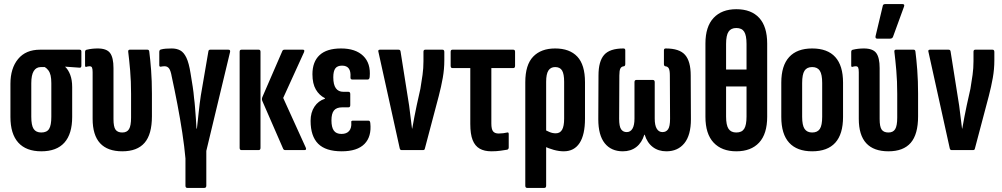

<svg xmlns="http://www.w3.org/2000/svg" viewBox="-20 -734 4901 939"><path d="M182 6Q108 6 69.5 -36.5Q31 -79 31 -162V-324Q31 -400 68.5 -445.5Q106 -491 176 -491H369Q378 -491 378 -482V-413Q378 -402 369 -403L299 -408V-407Q314 -393 323.5 -368Q333 -343 333 -308V-162Q333 -79 295 -36.5Q257 6 182 6ZM182 -86Q209 -86 220 -103.5Q231 -121 231 -163V-327Q231 -350 227.5 -365Q224 -380 216.5 -390Q209 -400 199 -406H180Q157 -406 145 -386.5Q133 -367 133 -327V-163Q133 -121 144.5 -103.5Q156 -86 182 -86Z M578 6Q506 6 469.5 -33.5Q433 -73 433 -153V-381Q433 -397 430 -403.5Q427 -410 418 -410Q413 -410 409 -409Q405 -408 402 -407Q396 -406 396 -413V-480Q396 -490 405 -491Q417 -494 430.5 -495.5Q444 -497 458 -497Q502 -497 518.5 -474.5Q535 -452 535 -401V-152Q535 -114 545 -100Q555 -86 578 -86Q601 -86 611 -102.5Q621 -119 621 -159V-275Q621 -337 616.5 -389Q612 -441 607 -481Q606 -491 615 -491H701Q709 -491 710 -482Q715 -444 719 -391Q723 -338 723 -276V-165Q723 -77 687 -35.5Q651 6 578 6Z M896 185Q887 185 887 174V41Q882 -16 871.5 -85Q861 -154 847.5 -224.5Q834 -295 820 -359Q815 -388 807 -399Q799 -410 785 -410Q777 -410 767 -408Q763 -407 761 -409Q759 -411 759 -415V-480Q759 -490 767 -492Q778 -495 791 -496Q804 -497 820 -497Q844 -497 861.5 -487.5Q879 -478 891.5 -452Q904 -426 912 -375Q918 -339 922.5 -310Q927 -281 929 -255Q932 -234 934 -207Q936 -180 938 -153.5Q940 -127 941 -105H943Q945 -121 947 -141Q949 -161 951.5 -182.5Q954 -204 956.5 -226Q959 -248 962 -266L999 -482Q1000 -491 1008 -491H1097Q1108 -491 1105 -479L989 4V174Q989 185 979 185Z M1375 0Q1368 0 1365 -6L1263 -240Q1259 -249 1263 -259L1361 -485Q1364 -491 1371 -491H1461Q1467 -491 1468 -488Q1469 -485 1467 -479L1365 -255L1475 -13Q1481 0 1469 0ZM1161 0Q1152 0 1152 -11V-481Q1152 -491 1161 -491H1245Q1254 -491 1254 -481V-11Q1254 0 1245 0Z M1651 6Q1573 6 1536 -31Q1499 -68 1499 -143Q1499 -184 1518 -212.5Q1537 -241 1569 -251V-254Q1541 -268 1524.5 -296.5Q1508 -325 1508 -371Q1508 -432 1543 -464.5Q1578 -497 1648 -497Q1719 -497 1756.5 -460.5Q1794 -424 1788 -358Q1787 -345 1778 -345H1703Q1693 -345 1694 -357Q1698 -413 1653 -413Q1630 -413 1620 -399.5Q1610 -386 1610 -356Q1610 -320 1622.5 -302.5Q1635 -285 1659 -285H1684Q1693 -285 1693 -274V-220Q1693 -209 1684 -209H1653Q1626 -209 1613.5 -194Q1601 -179 1601 -145Q1601 -112 1612.5 -95.5Q1624 -79 1650 -79Q1675 -79 1687.5 -93.5Q1700 -108 1698 -135Q1696 -144 1706 -144H1782Q1790 -144 1791 -132Q1798 -66 1762.5 -30Q1727 6 1651 6Z M1944 0Q1937 0 1935 -8L1831 -479Q1827 -491 1838 -491H1929Q1938 -491 1939 -482L1981 -217Q1984 -189 1988 -161Q1992 -133 1995 -105H1996Q2001 -134 2006.5 -162Q2012 -190 2018 -219L2036 -300Q2042 -336 2046.5 -368Q2051 -400 2051 -435V-481Q2051 -491 2060 -491H2144Q2153 -491 2153 -480V-439Q2153 -396 2145.5 -353.5Q2138 -311 2126 -265L2058 -8Q2057 0 2049 0Z M2383 6Q2349 6 2326 -7Q2303 -20 2291.5 -49Q2280 -78 2280 -128V-401H2193Q2184 -401 2184 -412V-481Q2184 -491 2193 -491H2490Q2499 -491 2499 -481V-412Q2499 -401 2490 -401H2383V-130Q2383 -102 2391.5 -91.5Q2400 -81 2419 -81Q2430 -81 2441.5 -82.5Q2453 -84 2461 -86Q2468 -88 2468 -78V-13Q2468 -5 2461 -2Q2448 0 2428.5 3Q2409 6 2383 6Z M2558 185Q2549 185 2549 174V-332Q2549 -417 2587.5 -457Q2626 -497 2695 -497Q2766 -497 2803.5 -457Q2841 -417 2841 -332V-154Q2841 -75 2814.5 -34.5Q2788 6 2737 6Q2714 6 2688.5 -1Q2663 -8 2638 -20V-102Q2652 -95 2667 -88.5Q2682 -82 2698 -82Q2719 -82 2729 -99.5Q2739 -117 2739 -154V-334Q2739 -372 2729 -389Q2719 -406 2695 -406Q2673 -406 2662 -389Q2651 -372 2651 -334V174Q2651 185 2642 185Z M3026 6Q2969 6 2937.5 -33.5Q2906 -73 2906 -151L2907 -365Q2907 -434 2934.5 -465.5Q2962 -497 3029 -497Q3038 -497 3038 -488V-421Q3038 -412 3032 -410Q3019 -409 3014 -399Q3009 -389 3009 -365L3008 -153Q3008 -116 3017.5 -102Q3027 -88 3045 -88Q3063 -88 3073 -104.5Q3083 -121 3083 -154V-332Q3083 -343 3092 -343H3173Q3182 -343 3182 -332V-154Q3182 -121 3192 -104.5Q3202 -88 3220 -88Q3238 -88 3247.5 -102Q3257 -116 3257 -153L3256 -365Q3256 -389 3251 -399Q3246 -409 3233 -410Q3227 -412 3227 -421V-488Q3227 -497 3236 -497Q3303 -497 3330.5 -465.5Q3358 -434 3358 -365L3359 -151Q3359 -73 3327 -33.5Q3295 6 3239 6Q3200 6 3172.5 -15Q3145 -36 3133 -75H3131Q3119 -36 3092 -15Q3065 6 3026 6Z M3581 -689Q3654 -689 3693 -646.5Q3732 -604 3732 -521V-163Q3732 -79 3692.5 -36.5Q3653 6 3581 6Q3510 6 3470 -36.5Q3430 -79 3430 -163V-521Q3430 -604 3470 -646.5Q3510 -689 3581 -689ZM3581 -597Q3555 -597 3543 -579Q3531 -561 3531 -519V-394H3631V-519Q3631 -561 3619.5 -579Q3608 -597 3581 -597ZM3581 -86Q3608 -86 3619.5 -104Q3631 -122 3631 -164V-311H3531V-164Q3531 -122 3543 -104Q3555 -86 3581 -86Z M3952 6Q3878 6 3839.5 -36Q3801 -78 3801 -162V-330Q3801 -413 3839.5 -455Q3878 -497 3952 -497Q4027 -497 4065 -455Q4103 -413 4103 -330V-162Q4103 -78 4065 -36Q4027 6 3952 6ZM3952 -86Q3978 -86 3989.5 -103.5Q4001 -121 4001 -163V-328Q4001 -370 3989.5 -388Q3978 -406 3952 -406Q3926 -406 3914.5 -388Q3903 -370 3903 -328V-163Q3903 -121 3915 -103.5Q3927 -86 3952 -86Z M4325 6Q4253 6 4216.5 -33.5Q4180 -73 4180 -153V-381Q4180 -397 4177 -403.5Q4174 -410 4165 -410Q4160 -410 4156 -409Q4152 -408 4149 -407Q4143 -406 4143 -413V-480Q4143 -490 4152 -491Q4164 -494 4177.5 -495.5Q4191 -497 4205 -497Q4249 -497 4265.5 -474.5Q4282 -452 4282 -401V-152Q4282 -114 4292 -100Q4302 -86 4325 -86Q4348 -86 4358 -102.5Q4368 -119 4368 -159V-275Q4368 -337 4363.5 -389Q4359 -441 4354 -481Q4353 -491 4362 -491H4448Q4456 -491 4457 -482Q4462 -444 4466 -391Q4470 -338 4470 -276V-165Q4470 -77 4434 -35.5Q4398 6 4325 6ZM4270 -545Q4260 -545 4262 -557L4297 -704Q4298 -714 4309 -714H4394Q4406 -714 4401 -701L4347 -553Q4343 -545 4333 -545Z M4634 0Q4627 0 4625 -8L4521 -479Q4517 -491 4528 -491H4619Q4628 -491 4629 -482L4671 -217Q4674 -189 4678 -161Q4682 -133 4685 -105H4686Q4691 -134 4696.5 -162Q4702 -190 4708 -219L4726 -300Q4732 -336 4736.5 -368Q4741 -400 4741 -435V-481Q4741 -491 4750 -491H4834Q4843 -491 4843 -480V-439Q4843 -396 4835.5 -353.5Q4828 -311 4816 -265L4748 -8Q4747 0 4739 0Z"/></svg>

Font: Sofia Sans Extra Condensed
Style: Bold
Weight: 700
Designer: Botio Nikoltchev, Ani Petrova
Foundry: lettersoup
Version: Version 4.101